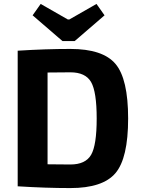

<svg xmlns="http://www.w3.org/2000/svg" viewBox="-20 -948 720 977"><path d="M298 -739 146 -870 187 -928 325 -849H333L471 -928L512 -870L360 -739ZM70 0V-690Q212 -699 338 -699Q503 -699 567.5 -623Q632 -547 632 -345Q632 -143 567.5 -67Q503 9 338 9Q212 9 70 0ZM222 -579V-112Q239 -112 277.5 -111.5Q316 -111 338 -111Q415 -111 443.5 -160Q472 -209 472 -345Q472 -481 443.5 -530.5Q415 -580 338 -580Z"/></svg>

Font: Exo 2.0
Style: Bold
Weight: 700
Designer: Natanael Gama
Version: Version 1.001;PS 001.001;hotconv 1.0.70;makeotf.lib2.5.58329